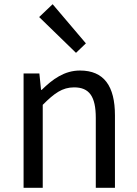

<svg xmlns="http://www.w3.org/2000/svg" viewBox="-20 -892 651 912"><path d="M92 0H183V-394C238 -449 276 -477 332 -477C404 -477 435 -434 435 -332V0H526V-344C526 -483 474 -557 360 -557C286 -557 230 -516 178 -465H175L167 -543H92ZM341 -641 388 -686 230 -872 166 -811Z"/></svg>

Font: Source Han Sans CN Regular
Style: Regular
Weight: 400
Designer: Ryoko NISHIZUKA (kana & ideographs); Paul D. Hunt (Latin, Greek & Cyrillic); Wenlong ZHANG (bopomofo); Sandoll Communica
Foundry: Adobe Systems Incorporated
Version: Version 1.004;PS 1.004;hotconv 1.0.82;makeotf.lib2.5.63406